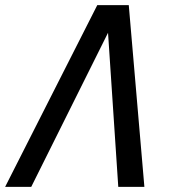

<svg xmlns="http://www.w3.org/2000/svg" viewBox="-48 -730 668 750"><path d="M-28 0 332 -710H455L516 0H414L374 -602L74 0Z"/></svg>

Font: Geist Mono Medium
Style: Italic
Weight: 500
Italic angle: -12°
Monospace: yes
Designer: Basement.studio, Andrés Briganti, Mateo Zaragoza
Foundry: Basement.studio, Vercel, Andrés Briganti, Guido Ferreyra, Mateo Zaragoza
Version: Version 1.500; ttfautohint (v1.8.4.7-5d5b)